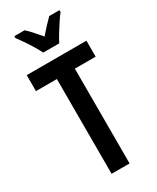

<svg xmlns="http://www.w3.org/2000/svg" viewBox="-234 -1004 879 1072"><g transform="rotate(-30 205.5 -468.5)"><path d="M263 0H147V-611H12V-714H397V-611H263ZM155 -777Q145 -797 129 -824Q113 -851 95 -877.5Q77 -904 61 -925V-937H127Q145 -921 165 -898.5Q185 -876 206 -851Q230 -879 247.5 -897.5Q265 -916 286 -937H352V-925Q337 -906 319.5 -879.5Q302 -853 285.5 -826Q269 -799 258 -777Z"/></g></svg>

Font: Noto Sans Thai ExtCond SemBd
Style: Regular
Weight: 600
Width: 2
Designer: Monotype Design Team
Foundry: Monotype Imaging Inc.
Version: Version 2.002; ttfautohint (v1.8.4.7-5d5b)